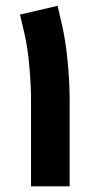

<svg xmlns="http://www.w3.org/2000/svg" viewBox="-20 -654 323 674"><path d="M224.5 -303.5Q224.5 -364.6 217.5 -438.1Q210.5 -511.6 197.5 -567.4L182.1 -633.6L50.2 -602.7L65.6 -537Q77 -489.7 83 -421.6Q88.9 -353.5 88.9 -303.5V0H224.5Z"/></svg>

Font: Arad-FD-VF Thin
Style: Regular
Weight: 100
Designer: Mohammad Darvishi
Version: Version 1.010;September 21, 2024;FontCreator 15.0.0.2992 64-